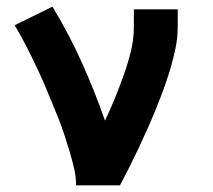

<svg xmlns="http://www.w3.org/2000/svg" viewBox="-20 -558 640 578"><path d="M209 0Q209 -26 203 -51.5Q197 -77 189.5 -102Q182 -127 174 -151.5Q166 -176 156.5 -200Q147 -224 137 -248Q127 -272 117 -296Q107 -320 96 -343.5Q85 -367 73.5 -390.5Q62 -414 50 -436.5Q38 -459 24 -482L138 -538Q187 -457 226 -370.5Q265 -284 296 -195Q312 -228 326 -262.5Q340 -297 352.5 -332Q365 -367 374 -403.5Q383 -440 383 -477V-530H515V-477Q515 -445 508.5 -413.5Q502 -382 493 -351.5Q484 -321 473 -291Q462 -261 450 -231.5Q438 -202 425 -172.5Q412 -143 398.5 -114.5Q385 -86 370.5 -57Q356 -28 341 0Z"/></svg>

Font: Iosevka Slab XBdEx
Style: Regular
Weight: 800
Width: 7
Monospace: yes
Designer: Belleve Invis
Foundry: Belleve Invis
Version: Version 11.1.0; ttfautohint (v1.8.3)